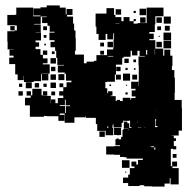

<svg xmlns="http://www.w3.org/2000/svg" viewBox="-20 -555 703 707"><path d="M142 -125H90V-167H72V-195H93V-203H78V-219H94V-204H99V-228H133V-204H138V-219H154V-203H139V-202H167V-175H168V-189H184V-175H193V-194H213V-203H198V-219H213V-234H199V-248H213V-234H225V-252H243V-258H223V-283H218V-288H193V-314H216V-316H191V-342H187V-368H183V-381H166V-401H181V-407H162V-435H181V-438H163V-460H155V-470H135V-492H152V-494H130V-467H105V-465H130V-437H111V-436H131V-406H111V-399H124V-383H111V-374H129V-353H138V-340H155V-322H138V-318H163V-284H135V-283H158V-259H134V-282H131V-256H104V-253H68V-275H67V-260H45V-281H36V-319H14V-343H30V-350H15V-372H30V-373H8V-402H7V-440H34V-443H42V-461H36V-462H7V-500H36V-501H40V-527H70H102V-495H129V-528H152V-535H200V-527H222V-502H225V-522H247V-500H227V-494H249V-468H227H253V-443H258V-414H259V-368H256V-354H289V-322H299V-328H326V-331H335V-352H374V-373H397V-380H398V-409H400V-432H377H397V-410H375V-430H369V-408H343V-430H335V-457H332V-505H372V-525H400V-500H405V-492H427V-477H435V-492H457V-477H472V-485H480V-477H472V-468H487V-470H520V-495V-527H552H582V-495H552V-465H525H550V-437H530V-431H546V-411H530V-407H552V-376H581V-350H585V-372H607V-350H615V-312H613V-297H622V-269H624V-213H623V-187H649V-158H650V-128V-74H638V-56H612V-55H620V-46H628V-36H620V-17H629V-5H617V-7H609V3V33V57H614V40H632V58H615V64H638V94V124H608V101H605V121H586V132H540V131H511V127H494V130H452V119H433V99H452V88H458V64H475V58H464V40H482V51H488V34H506V26V29H446V24H438V23H422V15H400V14H371V-16H400V-17H422V-20H405V-42H409V-45H417V-42H426V-51H431V-76H434V-80H452V-76H453V-81H436V-101H437V-107H449V-101H456V-84H464V-87H459V-112H457V-110H435V-114H434V-103H428V-86H398V-97H395V-89H393V-85H397V-57H369V-73H338V-98H333V-121H296V-126H294V-123H254V-103H218V-137H200V-132H217V-110H195V-127H152V-128H142ZM129 -498H103V-524H129ZM518 -499H494V-523H518ZM426 -501H406V-521H426ZM480 -507H472V-515H480ZM102 -470V-495V-470ZM609 -468H583V-494H609ZM516 -471H496V-491H516ZM576 -471H556V-491H576ZM405 -469H420V-470H405ZM605 -442H587V-460H605ZM34 -443H18V-459H34ZM573 -444H559V-458H573ZM153 -444H139V-458H153ZM610 -407H582V-435H610ZM151 -416H141V-426H151ZM568 -419H564V-423H568ZM610 -377H582V-405H610ZM576 -381H556V-401H576ZM396 -381H376V-401H396ZM363 -384H349V-398H363ZM149 -388H143V-394H149ZM551 -354V-375H550V-354ZM522 -354V-371H518V-354ZM154 -353H138V-369H154ZM394 -203H387V-201H406V-183H410V-187H422V-183H432V-195H460V-188H463V-194H479V-200H465V-222H479V-228H463V-254H489V-238H490V-257H491V-286H507H491V-315H490V-347H513V-349H494V-368H486V-351H466V-368H461V-346H435V-342H430V-317H407V-280H425V-262H407V-280H403V-254H374V-253H349H368V-230H375V-212H378V-219H394ZM363 -354H349V-368H363ZM181 -356H171V-366H181ZM377 -347H397V-349H377ZM402 -322V-342V-322ZM186 -321H166V-341H186ZM454 -323H438V-339H454ZM481 -326H471V-336H481ZM424 -293H408V-309H424ZM184 -293H168V-309H184ZM450 -297H442V-305H450ZM479 -298H473V-304H479ZM459 -258H433V-284H459ZM217 -260H195V-282H217ZM186 -261H166V-281H186ZM485 -262H467V-280H485ZM97 -230H75V-252H97ZM186 -231H166V-251H186ZM124 -233H108V-249H124ZM62 -235H50V-247H62ZM152 -235H140V-247H152ZM389 -238H383V-244H389ZM448 -239H444V-243H448ZM64 -203H48V-219H64ZM183 -204H169V-218H183ZM450 -207H442V-215H450ZM219 -168H200V-165H220V-139H223V-164H238V-167H222V-188H219ZM554 -146V-148H553V-146ZM553 -111H555V-116H551V-87H560V-91H553ZM488 -103V-84H489V-85H500V-86H488V-107H487V-103ZM379 -85V-89H374V-85ZM515 -85V-86H512V-85ZM420 -57H412V-58H400V-84H426V-58H420ZM366 -51H346V-71H366ZM537 -15V-13H547V-16H533V-15ZM552 -4V-12H548V-4ZM630 26H616V12H630ZM457 63H429V35H457ZM445 81H441V77H445Z"/></svg>

Font: Rubik Storm
Style: Regular
Weight: 400
Designer: Hubert and Fischer, NaN
Foundry: Hubert and Fischer, NaN
Version: Version 2.201